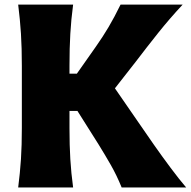

<svg xmlns="http://www.w3.org/2000/svg" viewBox="-20 -830 846 850"><path d="M60.5 0Q68.8 -64.9 72.8 -125.7Q76.7 -186.5 76.7 -263.2V-538.6Q76.7 -617.7 72.8 -680.4Q68.8 -743.2 60.5 -809.6H303.7Q294.9 -743.2 291.3 -680.4Q287.6 -617.7 287.6 -538.6V-503.9H320.3L404.8 -624Q435.1 -667 460.7 -710.2Q486.3 -753.4 513.7 -809.6H788.6Q730 -746.6 679.9 -683.8Q629.9 -621.1 582 -558.1L488.8 -439L591.3 -290.5Q622.6 -244.6 660.2 -190.9Q697.8 -137.2 735.4 -86.9Q772.9 -36.6 804.2 0H518.6Q496.1 -55.2 470.2 -100.3Q444.3 -145.5 416.5 -190.4L322.8 -338.9H287.6V-263.2Q287.6 -186.5 291.3 -125.7Q294.9 -64.9 303.7 0Z"/></svg>

Font: Pinar ExtraBold
Style: Regular
Weight: 800
Designer: Amin Abedi
Version: Version 3.000